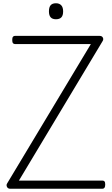

<svg xmlns="http://www.w3.org/2000/svg" viewBox="-20 -1157 687 1177"><path d="M41 0Q33 0 27.5 -5Q22 -10 20.5 -18Q19 -26 24 -33L537 -887H71Q64 -887 59.5 -892.5Q55 -898 55 -912Q55 -926 59.5 -931.5Q64 -937 71 -937H591Q605 -937 610.5 -926.5Q616 -916 609 -905L96 -50H608Q616 -50 620.5 -45Q625 -40 625 -26Q625 -12 620.5 -6Q616 0 608 0ZM323 -1039Q301 -1039 290.5 -1051Q280 -1063 280 -1087Q280 -1113 290.5 -1125Q301 -1137 323 -1137Q344 -1137 355.5 -1124.5Q367 -1112 367 -1087Q367 -1062 356 -1050.5Q345 -1039 323 -1039Z"/></svg>

Font: Playwrite US Modern ExtraLight
Style: Regular
Weight: 250
Designer: Veronika Burian, José Scaglione
Foundry: TypeTogether
Version: Version 1.003